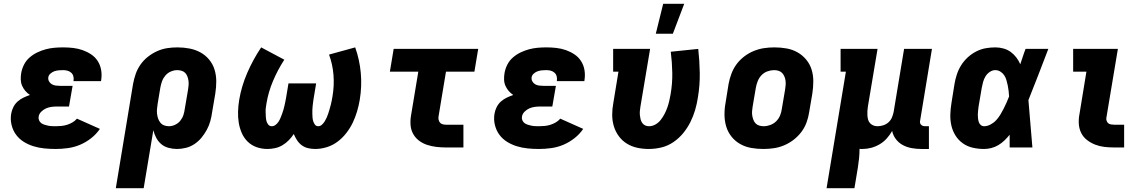

<svg xmlns="http://www.w3.org/2000/svg" viewBox="-20 -778 6040 1013"><path d="M274 8Q243 8 213.5 5Q184 2 156.5 -6.5Q129 -15 105 -30Q81 -45 64.5 -67.5Q48 -90 41 -119Q34 -148 39 -178Q42 -196 50.5 -213Q59 -230 73 -242.5Q87 -255 104 -263Q121 -271 138 -277Q124 -286 113.5 -298.5Q103 -311 96.5 -326Q90 -341 89.5 -358.5Q89 -376 92 -393Q96 -416 107 -437.5Q118 -459 136.5 -475Q155 -491 177 -501.5Q199 -512 221.5 -518Q244 -524 267 -526Q290 -528 313 -528Q340 -528 366 -525Q392 -522 416 -513.5Q440 -505 461 -491Q482 -477 495.5 -456Q509 -435 513.5 -409.5Q518 -384 514 -357L513 -350H368V-353Q370 -364 367 -375.5Q364 -387 355.5 -394.5Q347 -402 336 -405Q325 -408 313 -408Q301 -408 290 -407Q279 -406 268 -402.5Q257 -399 247 -390.5Q237 -382 235 -371Q233 -359 238.5 -349Q244 -339 253.5 -333.5Q263 -328 274.5 -326.5Q286 -325 298 -325H363L344 -216H279Q265 -216 250.5 -214Q236 -212 222.5 -206Q209 -200 197.5 -188.5Q186 -177 184 -163Q182 -153 186 -143.5Q190 -134 197.5 -128.5Q205 -123 214.5 -120Q224 -117 233.5 -115Q243 -113 253.5 -112.5Q264 -112 274 -112Q289 -112 304 -113.5Q319 -115 333.5 -119.5Q348 -124 362 -132Q376 -140 386 -152L507 -98Q488 -70 460.5 -48.5Q433 -27 402 -14Q371 -1 338 3.5Q305 8 274 8Z M591 215 682 -335Q687 -362 696 -388Q705 -414 721.5 -437.5Q738 -461 761 -479Q784 -497 810 -508.5Q836 -520 862.5 -524Q889 -528 916 -528Q949 -528 980 -522Q1011 -516 1037.5 -501.5Q1064 -487 1083.5 -463.5Q1103 -440 1112 -410.5Q1121 -381 1121 -349Q1121 -317 1116 -285L1099 -185Q1096 -162 1089.5 -138.5Q1083 -115 1071 -93Q1059 -71 1043 -51.5Q1027 -32 1006 -18Q985 -4 961 2Q937 8 914 8Q891 8 869 2Q847 -4 831 -17.5Q815 -31 804.5 -50.5Q794 -70 789 -91L738 215ZM872 -112Q888 -112 904.5 -120Q921 -128 932 -142Q943 -156 948 -172Q953 -188 955 -204L972 -304Q974 -316 975 -328Q976 -340 974.5 -351.5Q973 -363 969 -374Q965 -385 957.5 -393Q950 -401 938.5 -404.5Q927 -408 915 -408Q899 -408 882 -401Q865 -394 853 -380Q841 -366 835 -349.5Q829 -333 826 -316L812 -232Q810 -218 808.5 -204.5Q807 -191 808.5 -178Q810 -165 814 -153Q818 -141 826 -131Q834 -121 846 -116.5Q858 -112 872 -112Z M1643 8Q1623 8 1604.5 3.5Q1586 -1 1571.5 -12Q1557 -23 1547 -38.5Q1537 -54 1530 -71Q1519 -54 1504 -38.5Q1489 -23 1470.5 -12Q1452 -1 1431.5 3.5Q1411 8 1391 8Q1361 8 1334 -1.5Q1307 -11 1287 -30.5Q1267 -50 1255.5 -76.5Q1244 -103 1239.5 -131.5Q1235 -160 1236 -190.5Q1237 -221 1242 -251Q1254 -323 1284.5 -393.5Q1315 -464 1358 -528L1480 -463Q1445 -409 1420.5 -351Q1396 -293 1386 -233Q1384 -221 1382.5 -209.5Q1381 -198 1381.5 -186Q1382 -174 1382.5 -162.5Q1383 -151 1385.5 -140.5Q1388 -130 1395 -121Q1402 -112 1414 -112Q1425 -112 1434.5 -119.5Q1444 -127 1450 -136.5Q1456 -146 1460 -156Q1464 -166 1468 -176.5Q1472 -187 1475 -197.5Q1478 -208 1480.5 -218.5Q1483 -229 1485 -239.5Q1487 -250 1489 -260L1502 -338H1648L1635 -260Q1633 -250 1632 -239.5Q1631 -229 1629.5 -218.5Q1628 -208 1628 -197.5Q1628 -187 1628 -177Q1628 -167 1629 -156.5Q1630 -146 1633 -137Q1636 -128 1642 -120Q1648 -112 1659 -112Q1670 -112 1679 -120.5Q1688 -129 1694 -139Q1700 -149 1704.5 -159.5Q1709 -170 1712.5 -181Q1716 -192 1719 -202.5Q1722 -213 1725 -224Q1728 -235 1730 -246Q1732 -257 1734 -268Q1744 -326 1739.5 -382.5Q1735 -439 1716 -490L1854 -528Q1877 -464 1883.5 -393.5Q1890 -323 1878 -251Q1873 -221 1864 -190.5Q1855 -160 1841.5 -131.5Q1828 -103 1807.5 -76.5Q1787 -50 1761 -30.5Q1735 -11 1704 -1.5Q1673 8 1643 8Z M2332 0Q2307 0 2282 -3Q2257 -6 2234 -13.5Q2211 -21 2192 -35Q2173 -49 2161 -69.5Q2149 -90 2146.5 -114.5Q2144 -139 2148 -165L2187 -400H2037L2057 -520H2503L2483 -400H2333L2294 -165Q2292 -155 2294 -146.5Q2296 -138 2301 -131.5Q2306 -125 2315 -122.5Q2324 -120 2333 -120H2425V0Z M2824 8Q2793 8 2763.5 5Q2734 2 2706.5 -6.5Q2679 -15 2655 -30Q2631 -45 2614.5 -67.5Q2598 -90 2591 -119Q2584 -148 2589 -178Q2592 -196 2600.5 -213Q2609 -230 2623 -242.5Q2637 -255 2654 -263Q2671 -271 2688 -277Q2674 -286 2663.5 -298.5Q2653 -311 2646.5 -326Q2640 -341 2639.5 -358.5Q2639 -376 2642 -393Q2646 -416 2657 -437.5Q2668 -459 2686.5 -475Q2705 -491 2727 -501.5Q2749 -512 2771.5 -518Q2794 -524 2817 -526Q2840 -528 2863 -528Q2890 -528 2916 -525Q2942 -522 2966 -513.5Q2990 -505 3011 -491Q3032 -477 3045.5 -456Q3059 -435 3063.5 -409.5Q3068 -384 3064 -357L3063 -350H2918V-353Q2920 -364 2917 -375.5Q2914 -387 2905.5 -394.5Q2897 -402 2886 -405Q2875 -408 2863 -408Q2851 -408 2840 -407Q2829 -406 2818 -402.5Q2807 -399 2797 -390.5Q2787 -382 2785 -371Q2783 -359 2788.5 -349Q2794 -339 2803.5 -333.5Q2813 -328 2824.5 -326.5Q2836 -325 2848 -325H2913L2894 -216H2829Q2815 -216 2800.5 -214Q2786 -212 2772.5 -206Q2759 -200 2747.5 -188.5Q2736 -177 2734 -163Q2732 -153 2736 -143.5Q2740 -134 2747.5 -128.5Q2755 -123 2764.5 -120Q2774 -117 2783.5 -115Q2793 -113 2803.5 -112.5Q2814 -112 2824 -112Q2839 -112 2854 -113.5Q2869 -115 2883.5 -119.5Q2898 -124 2912 -132Q2926 -140 2936 -152L3057 -98Q3038 -70 3010.5 -48.5Q2983 -27 2952 -14Q2921 -1 2888 3.5Q2855 8 2824 8Z M3403 8Q3371 8 3341.5 1.5Q3312 -5 3287 -20.5Q3262 -36 3244.5 -60Q3227 -84 3218.5 -112.5Q3210 -141 3210 -172.5Q3210 -204 3216 -235L3243 -400H3215V-520H3410L3359 -216Q3357 -204 3356 -193Q3355 -182 3356 -171Q3357 -160 3359.5 -149.5Q3362 -139 3368 -130Q3374 -121 3383.5 -116.5Q3393 -112 3404 -112Q3422 -112 3438.5 -121.5Q3455 -131 3466.5 -146Q3478 -161 3486.5 -177.5Q3495 -194 3501 -211Q3507 -228 3511 -245.5Q3515 -263 3518 -280Q3528 -337 3527 -393.5Q3526 -450 3519 -505L3664 -520Q3671 -457 3672 -392.5Q3673 -328 3662 -263Q3657 -230 3647.5 -197.5Q3638 -165 3622.5 -134Q3607 -103 3584.5 -75.5Q3562 -48 3532.5 -28Q3503 -8 3469.5 0Q3436 8 3403 8ZM3440 -600 3479 -758H3590L3530 -600Z M4007 8Q3975 8 3943.5 2.5Q3912 -3 3885.5 -18Q3859 -33 3840 -56.5Q3821 -80 3812 -109Q3803 -138 3802.5 -170.5Q3802 -203 3808 -235L3824 -335Q3829 -362 3839 -389Q3849 -416 3866 -439Q3883 -462 3906.5 -480Q3930 -498 3957 -509Q3984 -520 4011 -524Q4038 -528 4066 -528Q4098 -528 4129.5 -522.5Q4161 -517 4187.5 -502Q4214 -487 4233.5 -463.5Q4253 -440 4262 -411Q4271 -382 4271 -349.5Q4271 -317 4266 -285L4249 -185Q4245 -158 4235 -131Q4225 -104 4207.5 -81Q4190 -58 4166.5 -40Q4143 -22 4116.5 -11Q4090 0 4062.5 4Q4035 8 4007 8ZM4009 -112Q4026 -112 4044 -118.5Q4062 -125 4075.5 -138.5Q4089 -152 4096 -169.5Q4103 -187 4105 -204L4122 -304Q4124 -316 4125 -328.5Q4126 -341 4124.5 -352.5Q4123 -364 4118.5 -374.5Q4114 -385 4106.5 -393Q4099 -401 4087.5 -404.5Q4076 -408 4064 -408Q4047 -408 4029 -401.5Q4011 -395 3998 -381.5Q3985 -368 3978 -350.5Q3971 -333 3968 -316L3951 -216Q3949 -204 3948 -191.5Q3947 -179 3949 -167.5Q3951 -156 3955 -145.5Q3959 -135 3966.5 -127Q3974 -119 3985.5 -115.5Q3997 -112 4009 -112Z M4341 215 4443 -400H4415V-520H4610L4559 -216Q4557 -204 4556.5 -192.5Q4556 -181 4556.5 -169.5Q4557 -158 4560 -147Q4563 -136 4570.5 -128Q4578 -120 4588 -116Q4598 -112 4610 -112Q4625 -112 4640.5 -117Q4656 -122 4668 -133Q4680 -144 4686 -158.5Q4692 -173 4695 -188L4750 -520H4897L4835 -144Q4833 -137 4834 -131Q4835 -125 4839 -120.5Q4843 -116 4849 -114Q4855 -112 4861 -112H4881V8H4841Q4815 8 4790 3.5Q4765 -1 4743.5 -12.5Q4722 -24 4707 -43.5Q4692 -63 4687 -87Q4675 -66 4658.5 -47.5Q4642 -29 4620.5 -16.5Q4599 -4 4576 2Q4553 8 4530 8Q4526 8 4522 8Q4518 8 4515 7Q4515 32 4512.5 57Q4510 82 4506 107L4488 215Z M5172 8Q5142 8 5113 1.5Q5084 -5 5060.5 -21.5Q5037 -38 5021.5 -62.5Q5006 -87 4999.5 -115.5Q4993 -144 4994 -174.5Q4995 -205 5000 -235L5016 -335Q5020 -360 5028.5 -385.5Q5037 -411 5051 -433.5Q5065 -456 5085.5 -475Q5106 -494 5130.5 -506.5Q5155 -519 5180.5 -523.5Q5206 -528 5231 -528Q5254 -528 5275 -522Q5296 -516 5312.5 -504Q5329 -492 5342 -475Q5355 -458 5363 -439Q5370 -459 5376.5 -479.5Q5383 -500 5391 -520H5511Q5485 -452 5459 -384.5Q5433 -317 5406 -250Q5412 -187 5416.5 -124.5Q5421 -62 5427 0H5307Q5307 -17 5307 -33.5Q5307 -50 5307 -67Q5294 -51 5279.5 -37Q5265 -23 5247.5 -12.5Q5230 -2 5210.5 3Q5191 8 5172 8ZM5173 -112Q5189 -112 5206 -121Q5223 -130 5235.5 -143.5Q5248 -157 5257.5 -172.5Q5267 -188 5275 -204Q5283 -220 5290.5 -236.5Q5298 -253 5304 -269Q5303 -284 5301.5 -298.5Q5300 -313 5297 -327Q5294 -341 5290 -355Q5286 -369 5278.5 -380.5Q5271 -392 5258.5 -400Q5246 -408 5231 -408Q5216 -408 5202 -398.5Q5188 -389 5179.5 -375Q5171 -361 5167 -346Q5163 -331 5160 -316L5143 -216Q5142 -205 5140.5 -194.5Q5139 -184 5139 -174Q5139 -164 5140 -154Q5141 -144 5144 -134.5Q5147 -125 5154.5 -118.5Q5162 -112 5173 -112Z M5857 0Q5831 0 5806 -3Q5781 -6 5758 -15Q5735 -24 5715.5 -39Q5696 -54 5685 -75.5Q5674 -97 5672 -122.5Q5670 -148 5675 -174L5712 -400H5642V-520H5878L5817 -155Q5816 -147 5819 -139.5Q5822 -132 5827.5 -127.5Q5833 -123 5841.5 -121.5Q5850 -120 5858 -120H5911V0Z"/></svg>

Font: Iosevka Etoile Heavy
Style: Italic
Weight: 900
Italic angle: -9°
Designer: Belleve Invis
Foundry: Belleve Invis
Version: Version 22.1.2; ttfautohint (v1.8.4)